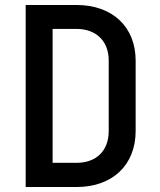

<svg xmlns="http://www.w3.org/2000/svg" viewBox="-20 -750 640 770"><path d="M287 0C431 0 524 -88 524 -225V-507C524 -642 431 -730 287 -730H83V0ZM191 -634H287C366 -634 416 -585 416 -507V-225C416 -145 366 -97 287 -97H191Z"/></svg>

Font: Tekne LDO SemiBold
Style: Regular
Weight: 600
Monospace: yes
Designer: Alessio Laiso, Mario Rullo, Paolo Rosset
Foundry: Alessio Laiso
Version: Version 1.000;hotconv 1.0.109;makeotfexe 2.5.65596